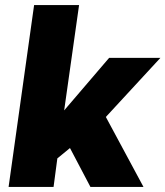

<svg xmlns="http://www.w3.org/2000/svg" viewBox="-20 -740 655 760"><path d="M14 0 115 -720H293L234 -303L412 -511H615L399 -277L548 0H338L257 -154L207 -113L192 0Z"/></svg>

Font: Chivo Medium ExtraBold
Style: Italic
Weight: 800
Italic angle: -8.05°
Version: Version 2.002